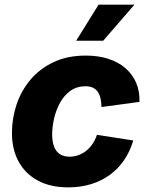

<svg xmlns="http://www.w3.org/2000/svg" viewBox="-20 -786 632 816"><path d="M270 10.3Q194.8 10.3 141.4 -18.3Q87.9 -46.9 59.3 -98.9Q30.8 -150.9 30.8 -220.7Q30.8 -283.2 50.5 -342Q70.3 -400.9 109.9 -447.8Q149.4 -494.6 208.3 -522.2Q267.1 -549.8 344.7 -549.8Q397.5 -549.8 439.9 -536.1Q482.4 -522.5 512.7 -496.6Q543 -470.7 558.6 -434.3Q574.2 -397.9 572.8 -353L411.1 -331.1Q411.1 -351.6 407.2 -367.9Q403.3 -384.3 395.5 -395.8Q387.7 -407.2 374.8 -413.3Q361.8 -419.4 343.3 -419.4Q306.2 -419.4 279.1 -399.9Q252 -380.4 234.9 -348.9Q217.8 -317.4 209.7 -281.7Q201.7 -246.1 201.7 -214.4Q201.7 -185.1 209.5 -163.8Q217.3 -142.6 233.9 -131.3Q250.5 -120.1 275.9 -120.1Q294.9 -120.1 312.7 -126.5Q330.6 -132.8 345.9 -144.8Q361.3 -156.7 373 -174.1Q384.8 -191.4 392.1 -212.9L546.4 -189Q532.7 -142.6 507.8 -106Q482.9 -69.3 447.3 -43.2Q411.6 -17.1 366.9 -3.4Q322.3 10.3 270 10.3ZM303.7 -612.8 398.9 -766.1H551.3L418.5 -612.8Z"/></svg>

Font: Inter 16pt ExtraBold
Style: Italic
Weight: 800
Italic angle: -9.3988°
Version: Version 4.001;git-66647c0bb